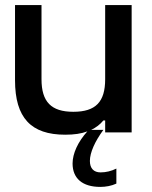

<svg xmlns="http://www.w3.org/2000/svg" viewBox="-20 -520 595 754"><path d="M497 0V-500H393V-209C393 -120 356 -81 268 -81C181 -81 143 -120 143 -209V-500H39V-205C39 -57 102 9 236 9C271 9 299 5 323 -4C286 37 265 83 265 122C265 181 304 214 374 214C395 214 418 210 437 201V142C417 152 396 157 375 157C348 157 333 141 333 112C333 79 353 35 386 -10H338C357 -19 373 -31 386 -47H393V0Z"/></svg>

Font: LT Wave Alt Medium
Style: Regular
Weight: 500
Designer: Daniel Lyons
Version: Version 2.5 (Glyphs App)